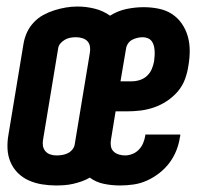

<svg xmlns="http://www.w3.org/2000/svg" viewBox="-20 -560 640 588"><path d="M151 8Q130 8 108.5 4.5Q87 1 68 -7.5Q49 -16 34.5 -30.5Q20 -45 12 -64Q4 -83 3 -104.5Q2 -126 6 -148L52 -426Q55 -444 62.5 -460.5Q70 -477 83 -491Q96 -505 112.5 -514Q129 -523 146.5 -528.5Q164 -534 181.5 -537Q199 -540 217 -540Q244 -540 270 -533.5Q296 -527 317 -512Q341 -527 367.5 -532.5Q394 -538 420 -538Q443 -538 465.5 -533.5Q488 -529 506 -517.5Q524 -506 536.5 -488Q549 -470 555 -449Q561 -428 561 -405Q561 -382 557 -359Q554 -338 546.5 -317.5Q539 -297 524.5 -280Q510 -263 491 -250.5Q472 -238 451.5 -231Q431 -224 410.5 -221.5Q390 -219 369 -219H334L320 -133Q318 -123 319.5 -113Q321 -103 327.5 -96.5Q334 -90 343.5 -87Q353 -84 363 -84Q374 -84 385.5 -88.5Q397 -93 405.5 -102Q414 -111 418.5 -122Q423 -133 425 -145Q425 -145 425 -146Q425 -147 425 -148H532Q532 -146 532 -144Q532 -142 531 -140Q528 -119 520 -99Q512 -79 499 -61.5Q486 -44 468 -30Q450 -16 430 -7Q410 2 389 5Q368 8 348 8Q322 8 298 3Q274 -2 255 -16Q243 -9 230 -4.5Q217 0 204 3Q191 6 177.5 7Q164 8 151 8ZM349 -311H384Q396 -311 408.5 -315Q421 -319 430.5 -328Q440 -337 445 -349Q450 -361 452 -373Q453 -381 453.5 -389Q454 -397 453.5 -405Q453 -413 451 -420.5Q449 -428 444.5 -434Q440 -440 432.5 -443Q425 -446 417 -446Q409 -446 400.5 -444Q392 -442 384.5 -438Q377 -434 372 -426.5Q367 -419 366 -411ZM153 -84Q162 -84 171 -85.5Q180 -87 188 -91Q196 -95 202 -102.5Q208 -110 209 -119L255 -397Q257 -407 255.5 -417Q254 -427 248 -433.5Q242 -440 232.5 -443Q223 -446 213 -446Q204 -446 195.5 -444.5Q187 -443 179 -438.5Q171 -434 165 -427Q159 -420 158 -411L112 -133Q110 -123 111.5 -113.5Q113 -104 119 -97Q125 -90 134 -87Q143 -84 153 -84Z"/></svg>

Font: Iosevka Curly SmBdEx
Style: Italic
Weight: 600
Width: 7
Italic angle: -9°
Monospace: yes
Designer: Belleve Invis
Foundry: Belleve Invis
Version: Version 11.1.0; ttfautohint (v1.8.3)